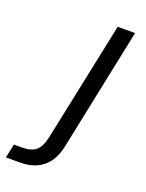

<svg xmlns="http://www.w3.org/2000/svg" viewBox="-261 -592 627 825"><g transform="rotate(20 52.5 -179.0)"><path d="M-128.3 167 -114.6 103.4H-78.4Q-35.1 103.4 -13.9 85.2Q7.4 67 17.1 20.7L131.3 -524.7H210.6L94.4 35.3Q85.3 79.9 64.1 109Q42.9 138.1 10.8 152.6Q-21.3 167 -64 167Z"/></g></svg>

Font: Mona Sans ExtraLight
Style: Italic
Weight: 200
Italic angle: -11.6951°
Designer: Deni Anggara
Foundry: GitHub
Version: Version 2.000